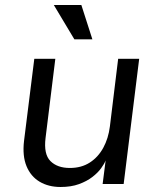

<svg xmlns="http://www.w3.org/2000/svg" viewBox="-20 -735 637 767"><path d="M536 -500 474 0H390L402 -94Q397 -81 384 -63Q371 -45 349 -28Q327 -11 295.5 0.5Q264 12 222 12Q174 12 138.5 -9Q103 -30 86 -71Q69 -112 76 -172L117 -500H201L162 -184Q154 -119 181.5 -91.5Q209 -64 259 -64Q305 -64 338.5 -85.5Q372 -107 392.5 -144.5Q413 -182 419 -230L452 -500ZM277 -578 195 -715H305L349 -578Z"/></svg>

Font: Inclusive Sans
Style: Italic
Weight: 400
Italic angle: -7°
Designer: Olivia King
Foundry: Olivia King
Version: Version 2.004